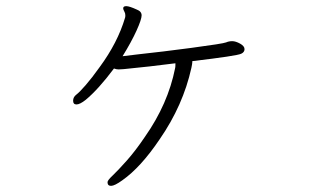

<svg xmlns="http://www.w3.org/2000/svg" viewBox="-20 -569 1040 625"><path d="M381 -542Q381 -538 384.5 -532Q388 -526 388 -519.5Q388 -513 387 -511Q363 -430 304 -350Q279 -315 259 -292Q239 -269 228.5 -261Q218 -253 218 -241Q218 -229 229 -229Q240 -229 259 -244Q300 -278 351 -346Q359 -343 366 -343L383 -344Q466 -352 551 -363V-358Q551 -350 550 -347Q527 -231 452 -124Q421 -78 392 -45.5Q363 -13 346.5 2.5Q330 18 330 24Q330 36 341.5 36Q353 36 378 18Q438 -24 500 -116Q576 -226 603 -348Q606 -362 606 -367V-370Q750 -387 765 -394Q776 -399 776 -409Q776 -419 761.5 -427Q747 -435 736 -435Q725 -435 716 -431Q707 -427 602 -413Q558 -407 511.5 -401.5Q465 -396 428.5 -392Q392 -388 379 -386Q408 -433 424.5 -469.5Q441 -506 441 -519Q441 -532 425 -538Q401 -549 391 -549Q381 -549 381 -542Z"/></svg>

Font: LXGW WenKai TC Light
Style: Regular
Weight: 300
Designer: LXGW / Fontworks Inc.
Foundry: LXGW / Fontworks Inc.
Version: Version 1.330